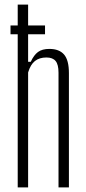

<svg xmlns="http://www.w3.org/2000/svg" viewBox="-20 -820 376 840"><path d="M57.5 0V-800H103V-549.5H114.5Q128 -579 146.2 -592.5Q164.5 -606 196 -606Q239 -606 260.2 -581.5Q281.5 -557 281.5 -500V0H236V-502Q236 -538 223.2 -553.2Q210.5 -568.5 183 -568.5Q152.5 -568.5 133 -553.2Q113.5 -538 103 -503V0ZM26 -708.5H177V-670H26Z"/></svg>

Font: Big Shoulders Display Thin Light
Style: Regular
Weight: 300
Version: Version 2.002